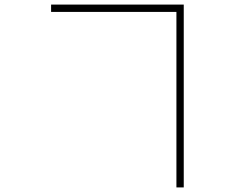

<svg xmlns="http://www.w3.org/2000/svg" viewBox="-20 -772 1040 838"><path d="M203 -720V-752H782V46H750V-720Z"/></svg>

Font: Shanggu Sans SC VF
Style: Regular
Weight: 250
Designer: GuiWonder
Version: Version 1.021